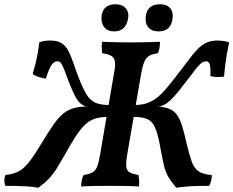

<svg xmlns="http://www.w3.org/2000/svg" viewBox="-54 -876 1100 905"><path d="M777 9Q753 -19 739.5 -42.5Q726 -66 719 -95.5Q712 -125 704 -169Q696 -215 687.5 -245Q679 -275 666.5 -293Q654 -311 631.5 -318Q609 -325 572 -325L579 -381Q610 -381 633.5 -388Q657 -395 678.5 -410Q700 -425 723 -451Q746 -477 774 -514Q808 -557 831.5 -589Q855 -621 875 -642Q895 -663 917.5 -674Q940 -685 971 -685Q986 -685 1001.5 -682.5Q1017 -680 1026 -676Q1021 -651 1016 -623.5Q1011 -596 1007.5 -568.5Q1004 -541 1002 -515Q990 -513 971.5 -513Q953 -513 938 -517Q939 -563 934 -575Q929 -587 918 -587Q904 -587 891 -575.5Q878 -564 860 -539.5Q842 -515 811 -476Q784 -440 765 -419.5Q746 -399 731.5 -389Q717 -379 702.5 -375.5Q688 -372 669 -369L662 -375Q707 -375 734.5 -366.5Q762 -358 778 -337.5Q794 -317 804.5 -282Q815 -247 827 -194Q839 -144 850 -113.5Q861 -83 882 -68.5Q903 -54 944 -51Q945 -38 941.5 -24.5Q938 -11 932 0Q907 0 880.5 0.5Q854 1 828 3Q802 5 777 9ZM127 9Q101 4 74 2.5Q47 1 21 0.5Q-5 0 -29 0Q-33 -12 -33.5 -24.5Q-34 -37 -29 -51Q1 -54 23.5 -63.5Q46 -73 64.5 -91.5Q83 -110 102 -138Q121 -166 144 -204Q176 -257 199.5 -290.5Q223 -324 246.5 -342.5Q270 -361 300.5 -368Q331 -375 377 -375V-370Q351 -373 335 -381.5Q319 -390 305 -414Q291 -438 272 -486Q258 -524 249.5 -546Q241 -568 234.5 -577.5Q228 -587 216 -587Q201 -587 189 -570Q177 -553 162 -505Q144 -508 127.5 -513.5Q111 -519 100 -527Q107 -551 113.5 -577Q120 -603 124.5 -629Q129 -655 131 -676Q141 -681 155.5 -683Q170 -685 183 -685Q216 -685 235.5 -673Q255 -661 267.5 -637.5Q280 -614 291.5 -580Q303 -546 320 -502Q339 -454 356 -427.5Q373 -401 397.5 -391Q422 -381 463 -381L456 -325Q420 -325 393.5 -316.5Q367 -308 345.5 -287Q324 -266 301.5 -231Q279 -196 250 -144Q230 -109 214 -83Q198 -57 178.5 -36Q159 -15 127 9ZM484 -534Q491 -569 487.5 -587Q484 -605 470 -613Q456 -621 428 -625Q426 -637 425.5 -650.5Q425 -664 427 -679Q458 -678 491.5 -677Q525 -676 562 -676Q596 -676 631 -677Q666 -678 700 -679Q700 -665 698 -651.5Q696 -638 690 -625Q664 -621 649.5 -613Q635 -605 626.5 -585.5Q618 -566 611 -527L545 -144Q539 -108 541.5 -89Q544 -70 558 -63Q572 -56 599 -51Q601 -39 602 -25Q603 -11 601 3Q567 1 534.5 0.5Q502 0 466 0Q429 0 393 0.5Q357 1 328 3Q329 -13 331.5 -26Q334 -39 340 -51Q366 -55 380.5 -62.5Q395 -70 403 -88.5Q411 -107 417 -143ZM484 -728Q452 -728 436.5 -749Q421 -770 425 -803Q429 -829 445.5 -842.5Q462 -856 490 -856Q523 -856 539.5 -836Q556 -816 549 -784Q537 -728 484 -728ZM693 -728Q661 -728 645 -747.5Q629 -767 633 -799Q640 -856 701 -856Q732 -856 748 -837.5Q764 -819 759 -786Q751 -728 693 -728Z"/></svg>

Font: Vollkorn SemiBold
Style: Italic
Weight: 600
Italic angle: -11°
Designer: Friedrich Althausen
Foundry: Friedrich Althausen
Version: Version 5.000